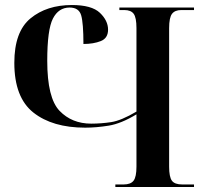

<svg xmlns="http://www.w3.org/2000/svg" viewBox="-20 -744 830 764"><path d="M439 0H752V-10H705Q675 -10 664 -25Q653 -40 653 -81V-632Q653 -674 664.5 -689Q676 -704 701 -704H752V-714H455V-704H475Q501 -704 512 -689Q523 -674 523 -632V-300Q462 -264 422 -258Q382 -252 343 -252Q266 -252 217 -303Q168 -354 168 -502Q168 -626 190.5 -670Q213 -714 257 -714Q294 -714 303 -683Q312 -652 312 -569Q352 -569 381 -580.5Q410 -592 410 -626Q410 -662 377.5 -693Q345 -724 266 -724Q166 -724 101.5 -671Q37 -618 37 -494Q37 -356 113 -296Q189 -236 319 -236Q363 -236 412.5 -244Q462 -252 523 -289V-81Q523 -40 511.5 -25Q500 -10 472 -10H439Z"/></svg>

Font: Noto Serif Display Semi
Style: Regular
Weight: 600
Designer: Monotype Design Team
Foundry: Monotype Imaging Inc.
Version: Version 1.900